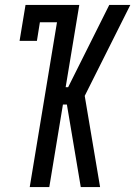

<svg xmlns="http://www.w3.org/2000/svg" viewBox="-20 -755 546 775"><path d="M100 0 210 -665H141L129 -590H59L83 -735H300L245 -403H255L421 -735H506L322 -368L384 0H306L250 -333H234L179 0Z"/></svg>

Font: Iosevka Slab
Style: Italic
Weight: 400
Italic angle: -9°
Monospace: yes
Designer: Belleve Invis
Foundry: Belleve Invis
Version: Version 11.1.0; ttfautohint (v1.8.3)